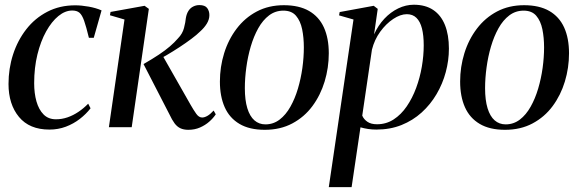

<svg xmlns="http://www.w3.org/2000/svg" viewBox="-20 -538 2450 812"><path d="M189 10Q104.5 10 60.2 -43.5Q16 -97 16 -183Q16 -248 35.2 -307.5Q54.5 -367 91 -414Q127.5 -461 180 -488.2Q232.5 -515.5 298 -515.5Q324 -515.5 355 -510Q386 -504.5 409.5 -494L376.5 -378H356Q344.5 -425.5 335.8 -450.2Q327 -475 316 -484.2Q305 -493.5 285.5 -493.5Q255.5 -493.5 227 -470.2Q198.5 -447 175.2 -405.2Q152 -363.5 138.2 -307.5Q124.5 -251.5 124.5 -186Q124.5 -143.5 134.2 -109Q144 -74.5 164.2 -54Q184.5 -33.5 216.5 -33.5Q242 -33.5 265.8 -41.8Q289.5 -50 311.5 -64.8Q333.5 -79.5 353 -99.5L363 -80Q344 -55.5 317.5 -35Q291 -14.5 258.5 -2.2Q226 10 189 10Z M440.5 0 506.5 -455.5 445 -473.5 447.5 -487.5 591.5 -513.5 609.5 -500.5 537 0ZM776.5 11Q757 11 743 4.5Q729 -2 718.2 -16.5Q707.5 -31 696.5 -54.5L587 -267Q625 -289 652 -307Q679 -325 698.5 -341.8Q718 -358.5 733 -376Q752 -395.5 758.2 -419.8Q764.5 -444 766 -461.5Q769 -479.5 776.8 -491.8Q784.5 -504 796.8 -510.2Q809 -516.5 823 -516.5Q847 -516.5 856.2 -504Q865.5 -491.5 865.5 -474Q865.5 -456 854.8 -438.2Q844 -420.5 826 -404.5Q812.5 -391 789.5 -373.8Q766.5 -356.5 739 -338.5Q711.5 -320.5 683.8 -304.2Q656 -288 631.5 -276.5L667 -304L786.5 -94Q798.5 -73 809.8 -57Q821 -41 835 -41Q845 -41 857.2 -48Q869.5 -55 883.5 -70.5L892.5 -54.5Q882 -38.5 865 -23.5Q848 -8.5 825.8 1.2Q803.5 11 776.5 11Z M1180.5 -516Q1244.5 -516 1286.8 -491.8Q1329 -467.5 1349.8 -422Q1370.5 -376.5 1370.5 -312.5Q1370.5 -251.5 1353 -193.5Q1335.5 -135.5 1301.2 -89.2Q1267 -43 1216.2 -16Q1165.5 11 1100 11Q1035 11 992.8 -14Q950.5 -39 930.2 -84.8Q910 -130.5 910 -193Q910 -255 928 -313Q946 -371 981 -417Q1016 -463 1066.2 -489.5Q1116.5 -516 1180.5 -516ZM1178.5 -493Q1144.5 -493 1118 -473Q1091.5 -453 1072.2 -418.5Q1053 -384 1040.5 -341.5Q1028 -299 1021.8 -253.2Q1015.5 -207.5 1015.5 -165Q1015.5 -114.5 1026 -80.2Q1036.5 -46 1056 -29Q1075.5 -12 1102.5 -12Q1136 -12 1162.5 -32.2Q1189 -52.5 1208.2 -86.8Q1227.5 -121 1240 -163.2Q1252.5 -205.5 1258.8 -250.5Q1265 -295.5 1265 -337.5Q1265 -379 1257.8 -414.2Q1250.5 -449.5 1232 -471.2Q1213.5 -493 1178.5 -493Z M1370.5 253.5 1475 -455.5 1414 -473 1416.5 -487 1560.5 -513.5 1577.5 -500.5 1562 -392.5Q1579 -430.5 1605.5 -458.8Q1632 -487 1664.2 -502.5Q1696.5 -518 1730 -518Q1779 -518 1812 -496Q1845 -474 1861.8 -432.2Q1878.5 -390.5 1878.5 -332.5Q1878.5 -282.5 1865.2 -233Q1852 -183.5 1826.2 -139.8Q1800.5 -96 1763.2 -62.2Q1726 -28.5 1678 -9.2Q1630 10 1571.5 10Q1554 10 1537 7.5Q1520 5 1504.5 0.5L1467 253.5ZM1512 -49Q1518.5 -33.5 1533.8 -23Q1549 -12.5 1574.5 -12.5Q1613.5 -12.5 1645 -33Q1676.5 -53.5 1700.2 -88.2Q1724 -123 1740 -166.2Q1756 -209.5 1764 -256Q1772 -302.5 1772 -346Q1772 -388.5 1764.5 -417.8Q1757 -447 1741.2 -462.5Q1725.5 -478 1700.5 -478Q1673.5 -478 1643 -457.8Q1612.5 -437.5 1588 -403.8Q1563.5 -370 1553 -328Z M2196.5 -516Q2260.5 -516 2302.8 -491.8Q2345 -467.5 2365.8 -422Q2386.5 -376.5 2386.5 -312.5Q2386.5 -251.5 2369 -193.5Q2351.5 -135.5 2317.2 -89.2Q2283 -43 2232.2 -16Q2181.5 11 2116 11Q2051 11 2008.8 -14Q1966.5 -39 1946.2 -84.8Q1926 -130.5 1926 -193Q1926 -255 1944 -313Q1962 -371 1997 -417Q2032 -463 2082.2 -489.5Q2132.5 -516 2196.5 -516ZM2194.5 -493Q2160.5 -493 2134 -473Q2107.5 -453 2088.2 -418.5Q2069 -384 2056.5 -341.5Q2044 -299 2037.8 -253.2Q2031.5 -207.5 2031.5 -165Q2031.5 -114.5 2042 -80.2Q2052.5 -46 2072 -29Q2091.5 -12 2118.5 -12Q2152 -12 2178.5 -32.2Q2205 -52.5 2224.2 -86.8Q2243.5 -121 2256 -163.2Q2268.5 -205.5 2274.8 -250.5Q2281 -295.5 2281 -337.5Q2281 -379 2273.8 -414.2Q2266.5 -449.5 2248 -471.2Q2229.5 -493 2194.5 -493Z"/></svg>

Font: Merriweather 144pt
Style: Italic
Weight: 400
Italic angle: -7.8°
Version: Version 2.101